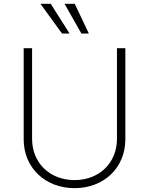

<svg xmlns="http://www.w3.org/2000/svg" viewBox="-20 -982 787 1014"><path d="M597.7 -727.3V-248.2C597.7 -122.9 505.3 -30.9 373.6 -30.9C241.8 -30.9 149.5 -122.9 149.5 -248.2V-727.3H105.1V-245.7C104.8 -98 217.3 11.7 373.6 11.7C530.2 11.7 642 -97.7 642 -245.7V-727.3ZM307.5 -805H347.3L247.9 -962H193.5ZM409.8 -805H449.2L374.6 -962H320.7Z"/></svg>

Font: Karasuma Gothic
Style: Thin
Weight: 200
Designer: Rasmus Andersson / Ryoko Ishizuka
Foundry: rsms
Version: Version 1.00